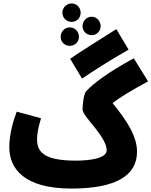

<svg xmlns="http://www.w3.org/2000/svg" viewBox="-20 -1073 879 1114"><path d="M396 -946C425 -946 448 -969 448 -999C448 -1029 425 -1053 396 -1053C366 -1053 342 -1029 342 -999C342 -969 366 -946 396 -946ZM512 -869C541 -869 564 -892 564 -921C564 -951 541 -976 512 -976C482 -976 459 -951 459 -921C459 -892 482 -869 512 -869ZM385 -807C415 -807 438 -830 438 -859C438 -890 415 -914 385 -914C355 -914 332 -890 332 -859C332 -830 355 -807 385 -807ZM456 -617C523 -662 607 -717 726 -785L655 -904C534 -828 456 -779 387 -732ZM394 21C654 21 775 -55 775 -193C775 -277 724 -364 633 -475C676 -508 738 -546 839 -601L756 -735C599 -648 526 -592 480 -544C466 -529 459 -468 459 -438C459 -416 497 -374 534 -328C567 -285 599 -239 599 -201C599 -157 512 -141 420 -141C231 -141 195 -194 195 -265C195 -306 207 -349 218 -387L77 -425C58 -374 34 -298 34 -219C34 -96 118 21 394 21Z"/></svg>

Font: Noto Sans Arabic UI XCn Bk
Style: Regular
Weight: 900
Width: 2
Designer: Monotype Design Team, Nadine Chahine and Nizar Qandah
Foundry: Monotype Imaging Inc.
Version: Version 2.010